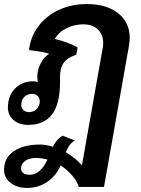

<svg xmlns="http://www.w3.org/2000/svg" viewBox="-54 -606 696 947"><path d="M586 -418Q586 -406 582 -380L459 316H335Q325 286 301 258.5Q277 231 245 210Q223 261 179 291Q135 321 80 321Q32 321 -1 296.5Q-34 272 -34 231Q-34 173 14 140Q62 107 143 107Q174 107 207 118Q217 98 228 85.5Q239 73 254 63L315 87Q300 96 290 109Q280 122 270 145Q323 176 350 210L452 -366Q455 -381 455 -393Q455 -436 428.5 -461Q402 -486 356 -486Q314 -486 275.5 -467.5Q237 -449 216 -414Q247 -407 279 -395Q311 -383 329 -372L322 -336Q279 -322 260.5 -296.5Q242 -271 242 -226V-199Q242 -94 203 -42Q164 10 84 10Q40 10 12.5 -14Q-15 -38 -15 -76Q-15 -133 20 -169Q55 -205 110 -205Q123 -205 132 -201Q130 -217 130 -226Q130 -261 146 -292.5Q162 -324 189 -341Q157 -351 89 -359Q97 -426 136 -477.5Q175 -529 237 -557.5Q299 -586 374 -586Q472 -586 529 -540.5Q586 -495 586 -418ZM142 -107Q142 -123 131.5 -133Q121 -143 105 -143Q81 -143 66 -128Q51 -113 51 -89Q51 -73 61.5 -63Q72 -53 89 -53Q112 -53 127 -68.5Q142 -84 142 -107ZM180 181Q151 173 124 173Q90 173 70 187.5Q50 202 50 226Q50 240 61 248Q72 256 93 256Q119 256 141.5 236.5Q164 217 180 181Z"/></svg>

Font: Sarabun
Style: Bold Italic
Weight: 700
Italic angle: -10°
Designer: Suppakit Chalermlarp | Katatrad Co.,Ltd.
Foundry: Cadson Demak Co.,Ltd.
Version: Version 1.000; ttfautohint (v1.6)